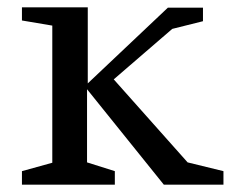

<svg xmlns="http://www.w3.org/2000/svg" viewBox="-20 -505 659 525"><path d="M40 -485H220V-277L439 -484H535V-447L451 -426L291 -288L493 -61L591 -37V0H428L218 -261V-61L294 -37V0H40V-37L123 -60V-435L40 -449Z"/></svg>

Font: Ledger
Style: Regular
Weight: 400
Designer: Denis Masharov
Foundry: Denis Masharov
Version: 1.001